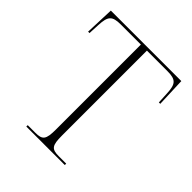

<svg xmlns="http://www.w3.org/2000/svg" viewBox="-197 -841 967 967"><g transform="rotate(45 287.0 -357.0)"><path d="M147 0H421V-10H368C317 -10 306 -24 306 -95V-700H452C514 -700 527 -682 530 -618L533 -558H543L537 -714H35L29 -558H39L42 -618C45 -682 58 -700 120 -700H263V-95C263 -24 252 -10 201 -10H147Z"/></g></svg>

Font: Noto Serif Display ExtraLight
Style: Regular
Weight: 200
Designer: Monotype Design Team
Foundry: Monotype Imaging Inc.
Version: Version 2.009